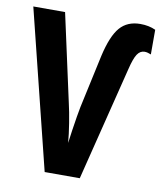

<svg xmlns="http://www.w3.org/2000/svg" viewBox="-82 -785 713 851"><g transform="rotate(10 275.0 -360.0)"><path d="M521 -602Q501 -602 488 -582.5Q475 -563 463 -513L335 0H177L0 -714H143L229 -321Q238 -283 246 -233Q254 -183 257 -145Q260 -169 265 -202.5Q270 -236 275 -266.5Q280 -297 283 -311L335 -551Q356 -643 389.5 -681.5Q423 -720 481 -720Q520 -720 550 -706V-595Q543 -598 535.5 -600Q528 -602 521 -602Z"/></g></svg>

Font: Noto Sans ExtraCondensed
Style: Bold
Weight: 700
Width: 2
Designer: Monotype Design Team
Foundry: Monotype Imaging Inc.
Version: Version 2.013; ttfautohint (v1.8.4.7-5d5b)